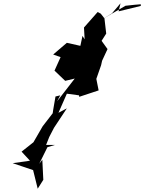

<svg xmlns="http://www.w3.org/2000/svg" viewBox="-20 -889 875 1166"><path d="M798 -860 742 -854 613 -779 592 -806 573 -816 490 -722 494 -650 481 -671 450 -527 511 -601 386 -629 303 -558 348 -542 311 -460 376 -398 434 -412 327 -274 346 -310 317 -303 303 -222 300 -201 239 -122 183 -25 111 32 162 87 57 102 181 144 209 257 243 203 237 81 218 106 268 5 314 -9H260L279 -57L308 -113L386 -231L335 -204L386 -320L460 -310L461 -301L579 -340L565 -410L594 -493L600 -520L633 -591L597 -641L625 -685L614 -780L660 -808L712 -869L700 -820L835 -853V-863Z"/></svg>

Font: Hussar Lance
Style: Italic
Weight: 700
Foundry: Cannot Into Space Fonts, PlusOne Fonts
Version: Version 2.27